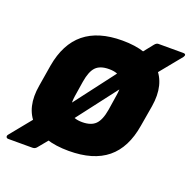

<svg xmlns="http://www.w3.org/2000/svg" viewBox="-127 -657 817 819"><g transform="rotate(20 281.0 -248.0)"><path d="M-6 52Q-14 52 -16 46.5Q-18 41 -13 35L87 -88L181 -167L346 -384L389 -474L440 -538Q448 -548 457 -548H569Q578 -548 579.5 -543.5Q581 -539 576 -532L474 -407L393 -343L220 -117L174 -20L122 43Q115 52 103 52ZM253 12Q134 12 78 -45.5Q22 -103 40 -207L56 -304Q74 -407 136.5 -458Q199 -509 308 -509Q425 -509 482 -451Q539 -393 522 -289L506 -195Q489 -90 426.5 -39Q364 12 253 12ZM265 -123Q305 -123 325 -143Q345 -163 353 -211L364 -282Q372 -330 355.5 -352.5Q339 -375 296 -375Q256 -375 236.5 -355Q217 -335 209 -286L198 -216Q191 -167 207 -145Q223 -123 265 -123Z"/></g></svg>

Font: Sofia Sans Black
Style: Italic
Weight: 900
Italic angle: -9°
Version: Version 4.100-B